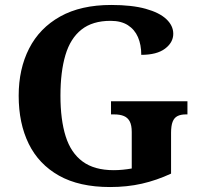

<svg xmlns="http://www.w3.org/2000/svg" viewBox="-20 -744 810 774"><path d="M423.6 10Q299.5 10 217.8 -36Q136.1 -82 95.7 -164.5Q55.3 -247 55.3 -358Q55.3 -466 97.4 -548.5Q139.5 -631 222.7 -677.5Q305.9 -724 428.5 -724Q511.7 -724 567.1 -708.6Q622.5 -693.3 650.5 -666.9Q678.5 -640.5 678.5 -607.9Q678.5 -573 645.4 -547.9Q612.3 -522.9 549.5 -522.9Q549.5 -563.7 536.1 -594.4Q522.8 -625 495.5 -642.5Q468.2 -660 425.6 -660Q352.8 -660 308.3 -624.6Q263.7 -589.3 243.7 -521.9Q223.7 -454.5 223.7 -358Q223.7 -261.5 244.7 -194.6Q265.7 -127.7 313 -92.9Q360.2 -58 438.5 -58Q457 -58 475.6 -59.9Q494.2 -61.7 511.1 -64.8V-211.9Q511.1 -239 503.1 -254.3Q495.1 -269.7 479.5 -276.2Q463.9 -282.8 440.2 -282.8H427.5V-335.8H735.6V-282.8H728.7Q708.5 -282.8 695.4 -276Q682.2 -269.3 675.9 -253.1Q669.6 -237 669.6 -207.9V-44.1Q611.4 -17.1 551.8 -3.5Q492.1 10 423.6 10Z"/></svg>

Font: Noto Serif Hebrew
Style: Regular
Weight: 400
Designer: Monotype Design Team
Foundry: Monotype Imaging Inc.
Version: Version 2.003